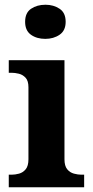

<svg xmlns="http://www.w3.org/2000/svg" viewBox="-20 -790 392 810"><path d="M17 0V-53H29Q44 -53 60.5 -57.5Q77 -62 88.5 -76Q100 -90 100 -118V-422Q100 -449 88 -462Q76 -475 59.5 -479Q43 -483 29 -483H17V-536H252V-118Q252 -90 263.5 -76Q275 -62 292 -57.5Q309 -53 323 -53H335V0ZM171 -626Q135 -626 110.5 -643.5Q86 -661 86 -698Q86 -736 111 -753Q136 -770 172 -770Q206 -770 231.5 -753Q257 -736 257 -698Q257 -661 231.5 -643.5Q206 -626 171 -626Z"/></svg>

Font: Noto Serif Vithkuqi
Style: Bold
Weight: 700
Version: Version 1.005